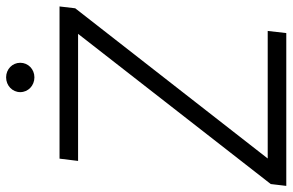

<svg xmlns="http://www.w3.org/2000/svg" viewBox="-186 -758 939 616"><g transform="rotate(-90 283.0 -449.5)"><path d="M-4.9 0H485.4L492.2 -59.6H83L564.9 -677.2L570.8 -727.5H82.5L75.2 -668H482.9L1 -49.8ZM295.9 -853.5C295.9 -828.1 316.9 -808.1 343.3 -808.1C369.6 -808.1 390.1 -828.1 390.1 -853.5C390.1 -878.9 369.6 -898.9 343.3 -898.9C316.9 -898.9 295.9 -878.9 295.9 -853.5Z"/></g></svg>

Font: Guggenheim Sans Display Light
Style: Italic
Weight: 300
Italic angle: -7°
Designer: Modified by Tom Baber under direction of Pentagram Design 2023
Foundry: rsms
Version: Version 1.001;Glyphs 3.1.2 (3151)